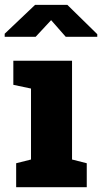

<svg xmlns="http://www.w3.org/2000/svg" viewBox="-45 -782 427 802"><path d="M22.5 0V-100.1L84.5 -115.7V-412.1L10.7 -427.7V-528.3H255.9V-115.7L317.4 -100.1V0ZM-25.4 -628.4V-641.1L101.6 -761.7H236.3L361.3 -639.2V-628.4H229.5L168.5 -697.8L104 -628.4Z"/></svg>

Font: Roboto Slab Black
Style: Regular
Weight: 900
Designer: Google
Version: Version 2.000; ttfautohint (v1.8.1.43-b0c9)